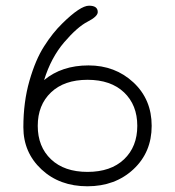

<svg xmlns="http://www.w3.org/2000/svg" viewBox="-20 -649 618 678"><path d="M135.7 -485.4Q166 -533.2 200.2 -566.4Q263.7 -628.9 294.4 -628.9Q325.2 -628.9 325.2 -606.4Q325.2 -590.8 289.1 -572.3Q252.9 -553.7 206.5 -499.5Q160.2 -445.3 135.7 -366.2Q198.2 -418 292.5 -418Q386.7 -418 451.2 -357.9Q515.6 -297.9 515.6 -204.6Q515.6 -111.3 451.2 -51.3Q386.7 8.8 288.6 8.8Q190.4 8.8 126.5 -50.8Q62.5 -110.4 62.5 -199.7Q62.5 -289.1 84 -363.8Q105.5 -438.5 135.7 -485.4ZM289.1 -367.2Q207 -367.2 160.2 -322.8Q113.3 -278.3 113.3 -204.6Q113.3 -130.9 160.2 -86.4Q207 -42 289.1 -42Q371.1 -42 418 -86.4Q464.8 -130.9 464.8 -204.6Q464.8 -278.3 418 -322.8Q371.1 -367.2 289.1 -367.2Z"/></svg>

Font: Jura
Style: Book
Weight: 400
Version: Version 2.5